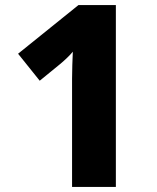

<svg xmlns="http://www.w3.org/2000/svg" viewBox="-20 -734 618 754"><path d="M435 0H263V-385Q263 -399 263 -424.5Q263 -450 264 -479.5Q265 -509 266 -531Q258 -521 244 -507.5Q230 -494 218 -484L136 -417L51 -523L288 -714H435Z"/></svg>

Font: Noto Sans Thai ExtraBold
Style: Regular
Weight: 800
Version: Version 2.001